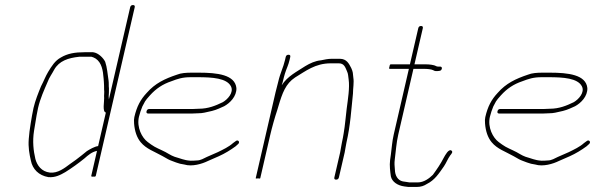

<svg xmlns="http://www.w3.org/2000/svg" viewBox="-20 -700 2376 761"><path d="M411.6 -306C410.3 -313.7 410.7 -323 411.6 -332L411.8 -350C410.4 -359.6 411.8 -370.8 410.3 -380.5C406.4 -406.1 404.6 -432.7 397 -455C390.2 -469.2 370.6 -490.5 348.8 -493H314.8C277.8 -493 248.1 -488.2 221 -472C198.2 -459.7 184.5 -437.6 170.8 -415C160.3 -397.6 153.1 -377.7 142.6 -358C132.2 -332.6 119.6 -301.6 112.8 -272C110.5 -262 108.5 -251.8 106.8 -241.5L101.6 -210.5C97.8 -187.6 95.7 -170.4 94 -149.5C91.3 -115.4 96.5 -89.4 102.5 -63C109.1 -29.9 133.2 -4.6 171.5 2C198.8 4.5 219 -6.4 239.2 -18C264.5 -33.8 291.6 -53.3 314.6 -72C329 -84.8 344.4 -98.1 364.5 -102L341.7 -3C341.1 -0.3 343.8 0.7 350 0C355.8 0.7 359.1 -0.3 359.7 -3L513.9 -671C515.3 -677 513 -680 507 -680C501 -680 497.3 -677 495.9 -671ZM368.9 -121C354.9 -119.5 334.4 -107.5 324.3 -101L304.6 -85C289.1 -72.4 274.4 -61.6 257.5 -50C236 -33.8 208.7 -12.5 177.7 -16C144.7 -19.8 127.2 -44 120.2 -70C112.8 -102 108.1 -138.9 115 -182L124.9 -242C126.5 -252 128.5 -262 130.8 -272C139.5 -309.6 155 -343.5 168.6 -375C174.8 -392.4 187 -408.7 194.9 -424C214.6 -459 250.7 -470.4 293.7 -475H342.7C346.5 -474.3 352 -472 359 -468C383.2 -451.7 388.2 -421.3 390.7 -388.5L391.7 -375.5C392.4 -365.7 392.7 -356 392.6 -345C394.3 -333.8 391.6 -322.7 392.8 -311C393.5 -297.9 384.9 -256.6 399.6 -254Z M560.8 -259C559.4 -253 561.7 -250 567.7 -250H740.7C748.7 -250 756.8 -250.3 764.9 -251C773.6 -251 782 -251.8 790 -253.5C810.8 -257.8 830.1 -261.8 847.2 -269.5L868.4 -279C891.4 -291.4 918.4 -318.2 917 -351C911.6 -403.8 841.5 -412 768.1 -412H740.1C717.9 -412 697.2 -410.6 681.3 -404C632.9 -387.8 594.7 -369.7 561.7 -332C536.9 -305.5 522.3 -278.4 512.5 -236C510.9 -229.3 510.6 -220.7 511.5 -210C513.9 -180.1 522.3 -154.9 537.5 -136.5C560 -109.3 591.4 -99.8 624.7 -81L645.9 -69C654.9 -63.9 668.1 -60.1 677.9 -56L693.8 -51C699.5 -49.7 704.9 -48.7 710.1 -48C741.7 -38.3 781.1 -50.6 804.3 -62L847.7 -81C871.1 -91.5 893.6 -105.3 913.7 -120L922.6 -128C933.8 -136 923.5 -149.4 913.3 -140L903.7 -133C887.3 -118 863.7 -107 843.4 -97L800 -78C787.4 -72.3 775.6 -64 759.8 -64C752.3 -63.3 744.2 -63 735.5 -63C718.9 -64.3 714.9 -65.8 702.9 -69L687.1 -74C663.9 -80.1 657.3 -85.2 636.4 -97C614.5 -108.5 596.8 -114.3 579.3 -127L565.6 -137C543 -153.5 521 -195 530.7 -237C533.6 -249.4 539.4 -266.9 544.2 -278L554.8 -298C558 -303.3 564.5 -311.3 574.3 -322C598.5 -348.9 625 -366.5 659.3 -378C684 -387.4 702.7 -394 736 -394H764C820.9 -394 879.2 -390.4 895.5 -357.5C907.6 -333.3 881.9 -305.8 863.1 -295C835.2 -281.5 805.8 -269 768.1 -269C760 -268.3 752.2 -268 744.9 -268H571.9C565.9 -268 562.2 -265 560.8 -259Z M1078.7 -263C1079.8 -267.7 1081.3 -272.7 1083.2 -278C1099.2 -332 1112.3 -368.3 1149.7 -393C1191.5 -418.2 1229.4 -449 1290.7 -449H1322.7C1343.9 -449 1348.4 -433.5 1354.7 -419C1361 -405.6 1359.3 -400.3 1361.9 -385C1366.5 -352.9 1359.1 -307 1354.1 -269C1349.9 -236.9 1348.1 -205.7 1342.2 -172L1339.1 -154C1338 -148 1336.7 -141.7 1335.2 -135C1332.4 -123.1 1330.8 -107.5 1328.2 -96L1305.3 3C1303.9 9 1306.2 12 1312.2 12C1318.2 12 1321.9 9 1323.3 3L1346.2 -96C1348.8 -107.5 1350.4 -123.2 1353.2 -135C1369.1 -204.1 1372.2 -265.5 1379 -329C1379.1 -350.2 1383.7 -373.2 1380.5 -392C1378.8 -408.8 1379.3 -414.8 1372.3 -430C1363.5 -446.9 1354.5 -467 1326.8 -467H1294.8C1280.3 -467 1265 -463.7 1252.4 -461C1229.5 -459 1208.4 -449 1190.1 -438C1156.4 -415.8 1119.3 -398 1096.6 -362C1097.7 -366.7 1099 -371 1100.6 -375C1103.7 -388.3 1106.5 -399.3 1109.2 -408C1116 -429.8 1122.7 -440.5 1127.9 -463L1130.4 -474C1131.8 -480 1129.5 -483 1123.5 -483C1117.5 -483 1113.8 -480 1112.4 -474L1109.9 -463C1102.4 -430.7 1091.2 -412.5 1082.8 -376C1078.8 -361.3 1075.2 -347.3 1072.1 -334L993.6 6C993.2 8 996.1 8.3 1002.4 7C1008.1 8.3 1011.2 8 1011.6 6L1050.6 -163C1058 -195 1069.4 -235.7 1078.7 -263Z M1648.8 -597C1642.8 -597 1639.1 -594 1637.8 -588L1604.7 -445H1528.7C1526.1 -445 1524.4 -442 1523.7 -436C1521.6 -430 1521.9 -427 1524.6 -427H1600.6L1540.6 -167C1534 -138.6 1532.8 -113.1 1529.3 -88L1526.2 -66C1523.2 -44.1 1526.6 -19.5 1529.2 -1C1533.8 20.6 1555.8 35.5 1583 39L1598.5 41H1631.5C1648.6 41 1660.4 36.6 1672.3 29C1702.7 14 1719.5 -11.9 1739.4 -40.5C1748.5 -53.7 1755 -71.2 1764.4 -84C1769.5 -90.4 1777 -98.2 1768.9 -103.5C1758 -110.6 1744.5 -84.8 1739.5 -76C1725.9 -49.5 1711.5 -28.7 1695.6 -7C1681.3 6.9 1660.4 23 1635.7 23H1602.7C1598.2 22.3 1594 21.7 1590.2 21L1576.6 19C1555.8 14.6 1545.7 -5.1 1545.2 -27C1544 -42.5 1542.6 -52.3 1544.7 -68C1549.2 -100.5 1550.4 -131.5 1558.6 -167L1618.6 -427H1663.6C1673.4 -427 1690.3 -425.4 1696.4 -422C1704 -417.2 1710.8 -417.6 1720.7 -419C1732.8 -419 1735.9 -437.3 1723.7 -436H1716.7C1714 -436 1711.1 -436.7 1708.1 -438C1700.3 -443 1681.2 -445 1667.7 -445H1622.7L1655.8 -588C1657.1 -594 1654.8 -597 1648.8 -597Z M1951.8 -259C1950.4 -253 1952.7 -250 1958.7 -250H2131.7C2139.7 -250 2147.8 -250.3 2155.9 -251C2164.6 -251 2173 -251.8 2181 -253.5C2201.8 -257.8 2221.1 -261.8 2238.2 -269.5L2259.4 -279C2282.4 -291.4 2309.4 -318.2 2308 -351C2302.6 -403.8 2232.5 -412 2159.1 -412H2131.1C2108.9 -412 2088.2 -410.6 2072.3 -404C2023.9 -387.8 1985.7 -369.7 1952.7 -332C1927.9 -305.5 1913.3 -278.4 1903.5 -236C1901.9 -229.3 1901.6 -220.7 1902.5 -210C1904.9 -180.1 1913.3 -154.9 1928.5 -136.5C1951 -109.3 1982.4 -99.8 2015.7 -81L2036.9 -69C2045.9 -63.9 2059.1 -60.1 2068.9 -56L2084.8 -51C2090.5 -49.7 2095.9 -48.7 2101.1 -48C2132.7 -38.3 2172.1 -50.6 2195.3 -62L2238.7 -81C2262.1 -91.5 2284.6 -105.3 2304.7 -120L2313.6 -128C2324.8 -136 2314.5 -149.4 2304.3 -140L2294.7 -133C2278.3 -118 2254.7 -107 2234.4 -97L2191 -78C2178.4 -72.3 2166.6 -64 2150.8 -64C2143.3 -63.3 2135.2 -63 2126.5 -63C2109.9 -64.3 2105.9 -65.8 2093.9 -69L2078.1 -74C2054.9 -80.1 2048.3 -85.2 2027.4 -97C2005.5 -108.5 1987.8 -114.3 1970.3 -127L1956.6 -137C1934 -153.5 1912 -195 1921.7 -237C1924.6 -249.4 1930.4 -266.9 1935.2 -278L1945.8 -298C1949 -303.3 1955.5 -311.3 1965.3 -322C1989.5 -348.9 2016 -366.5 2050.3 -378C2075 -387.4 2093.7 -394 2127 -394H2155C2211.9 -394 2270.2 -390.4 2286.5 -357.5C2298.6 -333.3 2272.9 -305.8 2254.1 -295C2226.2 -281.5 2196.8 -269 2159.1 -269C2151 -268.3 2143.2 -268 2135.9 -268H1962.9C1956.9 -268 1953.2 -265 1951.8 -259Z"/></svg>

Font: HoneyBee
Style: BLnIt
Weight: 100
Foundry: Cannot Into Space Fonts
Version: Version 0.89